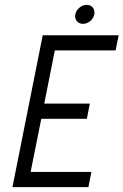

<svg xmlns="http://www.w3.org/2000/svg" viewBox="-20 -770 508 790"><path d="M468.3 -625 455.6 -562.5H205.6L162.1 -343.8H349.6L337.4 -281.2H149.9L106 -62.5H356L343.8 0H31.2L155.8 -625ZM321.3 -671.9Q305.2 -671.9 295.9 -683.6Q289.1 -691.9 289.1 -702.6Q289.1 -706.5 290 -710.9Q293 -727.1 306.9 -738.5Q320.8 -750 336.9 -750Q353 -750 361.8 -738.8Q368.7 -730 368.7 -718.3Q368.7 -714.8 368.2 -710.9Q364.7 -694.8 351.1 -683.3Q337.4 -671.9 321.3 -671.9Z"/></svg>

Font: Juliett
Style: Italic
Weight: 400
Italic angle: -11.25°
Designer: GGBotNet
Foundry: GGBotNet
Version: 0.60